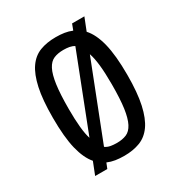

<svg xmlns="http://www.w3.org/2000/svg" viewBox="-144 -663 730 782"><g transform="rotate(-30 221.0 -271.5)"><path d="M77.8 21.6H135L145 -3.4Q162.2 4 181.2 7Q200.2 10 222.8 10Q264 10 296.5 -2.4Q329 -14.8 351.2 -46.2Q373.4 -77.6 385.4 -131.9Q397.4 -186.2 397.4 -270Q397.4 -361.6 383.3 -418Q369.2 -474.4 341.6 -504.4L365 -563.6H307.2L296.6 -535.8Q279.6 -543 261 -545.8Q242.4 -548.6 221 -548.6Q179 -548.6 146.7 -536.3Q114.4 -524 92.5 -492.7Q70.6 -461.4 58.9 -407.6Q47.2 -353.8 47.2 -270Q47.2 -178.4 60.9 -122.7Q74.6 -67 100.8 -36.8ZM307.2 -418.8Q315.4 -395.4 319.4 -359Q323.4 -322.6 323.4 -268.8Q323.4 -199.2 317.4 -156.8Q311.4 -114.4 299 -90.5Q286.6 -66.6 267.5 -58.6Q248.4 -50.6 222.2 -50.6Q206.4 -50.6 192.8 -53.1Q179.2 -55.6 168.4 -63.2ZM135.6 -124.8Q128.4 -146.4 124.8 -182.4Q121.2 -218.4 121.2 -268Q121.2 -337.6 127.2 -380.9Q133.2 -424.2 145.6 -448.1Q158 -472 177.1 -480Q196.2 -488 222.2 -488Q237.4 -488 250.1 -485.7Q262.8 -483.4 272.6 -477Z"/></g></svg>

Font: Secuela Light
Style: Regular
Weight: 300
Designer: Fernando Haro
Foundry: deFharo
Version: Version 1.708